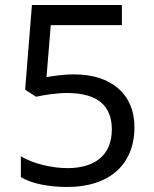

<svg xmlns="http://www.w3.org/2000/svg" viewBox="-20 -734 612 764"><path d="M275 -438C228 -438 188 -431 165 -427L182 -634H465V-714H107L80 -377L124 -349C153 -356 208 -364 246 -364C370 -364 425 -312 425 -219C425 -114 354 -65 249 -65C186 -65 111 -83 63 -112V-29C107 -3 174 10 248 10C416 10 515 -80 515 -228C515 -361 421 -438 275 -438Z"/></svg>

Font: Noto Sans Miao
Style: Regular
Weight: 400
Designer: Monotype Design Team
Foundry: Monotype Imaging Inc.
Version: Version 2.003